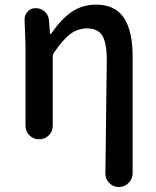

<svg xmlns="http://www.w3.org/2000/svg" viewBox="-20 -582 654 805"><path d="M536.1 144.5Q536.1 168 519 185.1Q502 202.1 478.5 202.1H477.5Q454.1 202.1 437.5 184.6Q421.9 168.9 421.9 145.5L427.7 -330.1Q427.7 -401.4 409.2 -432.1Q390.6 -462.9 345.7 -462.9Q306.6 -462.9 275.4 -439.9Q244.1 -417 205.1 -359.4Q201.2 -353.5 201.2 -345.7V-54.7Q201.2 -31.2 184.6 -14.6Q168 2 144 2Q120.1 2 103.5 -14.6Q86.9 -31.2 86.9 -54.7V-392.6L83 -501Q83 -518.6 94.7 -532.2Q108.4 -547.9 128.9 -547.9Q151.4 -547.9 167.5 -533.2Q183.6 -518.6 185.5 -496.1L189.5 -440.4Q190.4 -439.5 191.9 -439.5Q193.4 -439.5 194.3 -440.4Q236.3 -502 280.8 -532.2Q325.2 -562.5 382.8 -562.5Q462.9 -562.5 499.5 -507.3Q536.1 -452.1 536.1 -343.8Z"/></svg>

Font: Gen Jyuu Gothic Medium
Style: Regular
Weight: 500
Designer: [Source Han Sans]
Ryoko NISHIZUKA  (kana & ideographs); Paul D. Hunt (Latin, Greek & Cyrillic); Wenlong ZHANG  (bopomofo
Version: Version 1.002.20150607